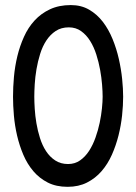

<svg xmlns="http://www.w3.org/2000/svg" viewBox="-20 -721 530 749"><path d="M460.4 -343.8Q460.4 -310.1 456.3 -271Q452.1 -231.9 442.4 -192.9Q432.6 -153.8 416.5 -117.4Q400.4 -81.1 376.2 -53.2Q352.1 -25.4 319.3 -8.8Q286.6 7.8 243.7 7.8Q199.2 7.8 166.5 -8.8Q133.8 -25.4 110.1 -53.2Q86.4 -81.1 71 -117.2Q55.7 -153.3 46.6 -192.4Q37.6 -231.4 34.2 -270.5Q30.8 -309.6 30.8 -343.8Q30.8 -380.4 34.4 -421.1Q38.1 -461.9 47.6 -501.5Q57.1 -541 73.5 -577.4Q89.8 -613.8 115 -641.1Q140.1 -668.5 175 -684.8Q210 -701.2 256.3 -701.2Q296.9 -701.2 327.6 -683.3Q358.4 -665.5 381.1 -636Q403.8 -606.4 419.2 -568.6Q434.6 -530.8 443.6 -491Q452.6 -451.2 456.5 -412.8Q460.4 -374.5 460.4 -343.8ZM380.4 -343.8Q380.4 -363.3 378.2 -390.9Q376 -418.5 370.6 -448.5Q365.2 -478.5 355.7 -508.3Q346.2 -538.1 331.5 -561.5Q316.9 -585 296.4 -599.6Q275.9 -614.3 248.5 -614.3Q218.8 -614.3 197.3 -600.1Q175.8 -585.9 160.6 -562.7Q145.5 -539.6 136.5 -510.3Q127.4 -481 122.3 -450.9Q117.2 -420.9 115.5 -392.6Q113.8 -364.3 113.8 -343.8Q113.8 -323.7 115.5 -296.4Q117.2 -269 122.1 -240Q127 -210.9 136 -182.4Q145 -153.8 159.7 -131.3Q174.3 -108.9 195.6 -95Q216.8 -81.1 245.6 -81.1Q272 -81.1 292.2 -95.2Q312.5 -109.4 327.4 -132.3Q342.3 -155.3 352.5 -184.1Q362.8 -212.9 368.9 -242.2Q375 -271.5 377.7 -298.1Q380.4 -324.7 380.4 -343.8Z"/></svg>

Font: Maiden Orange
Style: Regular
Weight: 400
Designer: Astigmatic (AOETI)
Foundry: Astigmatic (AOETI)
Version: Version 1.000